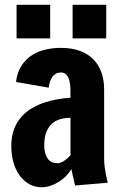

<svg xmlns="http://www.w3.org/2000/svg" viewBox="-20 -770 513 803"><path d="M27.3 -159.7Q27.3 -199.7 38.8 -229.7Q50.3 -259.8 69.6 -281.5Q88.9 -303.2 114.3 -317.9Q139.6 -332.5 167.2 -341.6Q194.8 -350.6 222.7 -355.2Q250.5 -359.9 274.9 -361.3Q274.9 -380.9 274.4 -399.7Q273.9 -418.5 270 -433.3Q266.1 -448.2 257.8 -457.5Q249.5 -466.8 234.4 -466.8Q221.7 -466.8 212.6 -461.2Q203.6 -455.6 197.5 -446.5Q191.4 -437.5 188.2 -426Q185.1 -414.6 183.6 -403.3L46.9 -427.2Q52.2 -469.2 70.8 -496.8Q89.4 -524.4 115.5 -540.5Q141.6 -556.6 172.6 -563.2Q203.6 -569.8 234.4 -569.8Q282.2 -569.8 316.4 -556.4Q350.6 -543 372.6 -519.5Q394.5 -496.1 405 -464.6Q415.5 -433.1 415.5 -397V-106Q415.5 -89.4 417.7 -71.8Q419.9 -54.2 422.9 -39.6Q426.3 -22.5 430.7 -5.9L293.9 5.9L278.3 -63Q270 -47.9 256.6 -34.2Q243.2 -20.5 226.6 -10Q210 0.5 191.4 6.8Q172.9 13.2 154.8 13.2Q126 13.2 102.5 0.2Q79.1 -12.7 62.3 -35.9Q45.4 -59.1 36.4 -90.6Q27.3 -122.1 27.3 -159.7ZM165 -161.6Q165 -128.4 178.5 -107.9Q191.9 -87.4 220.7 -87.4Q230.5 -87.4 240 -92.5Q249.5 -97.7 257.3 -104Q266.1 -111.3 274.9 -120.6V-277.3Q251.5 -277.3 231.4 -271.5Q211.4 -265.6 196.5 -252Q181.6 -238.3 173.3 -216.1Q165 -193.8 165 -161.6ZM189.9 -750V-609.4H49.3V-750ZM424.3 -750V-609.4H283.7V-750Z"/></svg>

Font: Francois One
Style: Regular
Weight: 400
Designer: Vernon Adams
Foundry: vernon adams
Version: Version 1.000